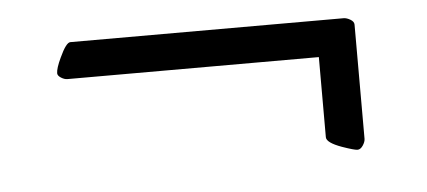

<svg xmlns="http://www.w3.org/2000/svg" viewBox="-30 -402 700 315"><g transform="rotate(-5 320.0 -244.5)"><path d="M68 -304Q68 -312 76 -329Q87 -353 94 -353H544Q549 -353 555 -349.5Q561 -346 561 -341V-153Q561 -148 557 -142Q553 -136 548 -136Q543 -136 523 -143Q498 -152 498 -161V-293H84Q79 -293 73.5 -296.5Q68 -300 68 -304Z"/></g></svg>

Font: Monomakh
Style: Regular
Weight: 400
Version: Version 1.200; ttfautohint (v1.8.4.7-5d5b)